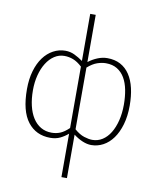

<svg xmlns="http://www.w3.org/2000/svg" viewBox="-107 -876 985 1201"><g transform="rotate(10 385.0 -275.5)"><path d="M367 -33V243H402V-33Q431 -11 460 1Q489 13 515 13Q555 13 590.5 -6Q626 -25 652.5 -61.5Q679 -98 694.5 -151Q710 -204 710 -271Q710 -332 698.5 -381.5Q687 -431 663.5 -466.5Q640 -502 604.5 -521Q569 -540 521 -540Q491 -540 460 -527.5Q429 -515 402 -494V-794H367V-495Q340 -514 313 -527Q286 -540 255 -540Q214 -540 178 -520.5Q142 -501 115.5 -465Q89 -429 74 -377.5Q59 -326 59 -262Q59 -123 111.5 -55Q164 13 255 13Q290 13 317 0Q344 -13 367 -33ZM402 -67V-459Q434 -487 463 -497Q492 -507 518 -507Q560 -507 589.5 -489Q619 -471 637.5 -439.5Q656 -408 664.5 -364.5Q673 -321 673 -271Q673 -216 661.5 -170Q650 -124 629.5 -90.5Q609 -57 580 -38.5Q551 -20 516 -20Q494 -20 464 -29.5Q434 -39 402 -67ZM367 -459V-69Q338 -41 312.5 -30.5Q287 -20 258 -20Q219 -20 189 -37.5Q159 -55 138.5 -87Q118 -119 107.5 -163.5Q97 -208 97 -262Q97 -313 108.5 -357.5Q120 -402 141 -435.5Q162 -469 191 -488Q220 -507 254 -507Q283 -507 310.5 -496.5Q338 -486 367 -459Z"/></g></svg>

Font: Spoqa Han Sans Neo Thin
Style: Regular
Weight: 100
Designer: [Spoqa Han Sans Neo] Dong-huui Kim  Younghwa Kang  Yujin Lee  [Noto Sans] Ryoko NISHIZUKA  (kana & ideographs); Paul D. 
Foundry: Spoqa (http://www.spoqa-han-sans.com)
Version: Version 1.100;hotconv 1.0.109;makeotfexe 2.5.65596